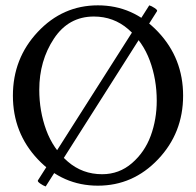

<svg xmlns="http://www.w3.org/2000/svg" viewBox="-20 -671 720 704"><path d="M324.2 -610.4Q231.4 -610.4 177.7 -529.3Q124 -448.2 124 -341.8Q124 -263.7 149.4 -194.3Q174.8 -125 228.5 -78.6Q282.2 -32.2 354.5 -32.2Q417 -32.2 463.9 -72.8Q510.7 -113.3 532.7 -173.3Q554.7 -233.4 554.7 -301.8Q554.7 -379.9 529.3 -448.7Q503.9 -517.6 450.2 -564Q396.5 -610.4 324.2 -610.4ZM527.3 -651.4Q535.2 -649.4 546.9 -641.6Q558.6 -633.8 555.7 -629.9L147.5 12.7Q138.7 9.8 127.4 2Q116.2 -5.9 119.1 -9.8ZM118.7 -554.2Q210 -651.4 338.9 -651.4Q467.8 -651.4 559.6 -554.2Q651.4 -457 651.4 -320.3Q651.4 -183.6 559.6 -86.9Q467.8 9.8 338.9 9.8Q210 9.8 118.7 -86.9Q27.3 -183.6 27.3 -320.3Q27.3 -457 118.7 -554.2Z"/></svg>

Font: Crimson Text
Style: Roman
Weight: 400
Version: Version 0.13